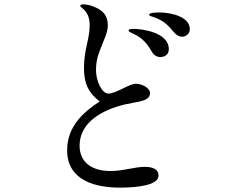

<svg xmlns="http://www.w3.org/2000/svg" viewBox="-20 -833 1040 878"><path d="M528 25C617 25 705 12 705 -30C705 -56 684 -70 642 -70C595 -70 544 -51 485 -51C386 -51 344 -103 344 -166C344 -301 504 -349 589 -363C635 -371 666 -378 666 -408C666 -429 632 -450 601 -450C571 -450 510 -405 476 -405C446 -405 419 -462 419 -513C419 -568 436 -599 448 -631C458 -658 473 -686 473 -718C473 -763 449 -787 410 -802C397 -808 376 -813 362 -813C351 -813 347 -811 347 -806C347 -802 354 -799 367 -786C383 -768 390 -747 390 -717C390 -654 364 -607 364 -522C364 -450 385 -408 436 -369C368 -325 287 -259 287 -146C287 -6 419 25 528 25ZM813 -665C827 -665 848 -676 848 -700C848 -757 761 -776 710 -776C700 -776 663 -776 662 -766C662 -759 677 -758 695 -750C732 -735 749 -717 776 -685C787 -672 800 -665 813 -665ZM713 -572C731 -572 752 -582 752 -608C752 -686 627 -701 590 -701C580 -701 568 -700 568 -694C568 -687 580 -684 593 -677C632 -659 654 -632 674 -597C684 -579 700 -572 713 -572Z"/></svg>

Font: Shippori Mincho OTF Medium
Style: Regular
Weight: 500
Designer: FONTDASU
Foundry: FONTDASU / Google Inc. / but / Adobe
Version: Version 3.300;hotconv 1.0.109;makeotfexe 2.5.65596